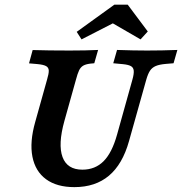

<svg xmlns="http://www.w3.org/2000/svg" viewBox="-20 -783 773 815"><path d="M129.6 -265.7 179.8 -445.2Q187.5 -470.7 187 -483.6Q186.4 -496.5 175.5 -502.5Q164.6 -508.6 138.6 -511L103.2 -514.1L118.6 -570.6Q185.5 -568.5 274.8 -568.5H276.2H275.4Q347.1 -568.5 396.4 -571L380.2 -514.5L363.2 -512.9Q343.7 -510.5 332.9 -504.1Q322.1 -497.6 315.7 -484.3Q309.3 -471 302.5 -445.2L253.3 -269.4Q225.7 -170.1 245.4 -116.5Q265.2 -62.8 329.8 -62.8Q384.1 -62.8 419.9 -98.9Q455.6 -135 476.8 -211.3L542.1 -445.2Q548.9 -469.4 547.7 -482.7Q546.5 -496 536.3 -502Q526 -508.1 503.4 -510.5L460.7 -514.5L476.8 -571Q549 -568.5 604.4 -568.5Q667.4 -568.5 732.9 -571L716.7 -514.5L684.6 -511.8Q656.4 -509.4 640.9 -502.7Q625.5 -496 616.9 -483.1Q608.2 -470.2 601 -445.2L527.6 -183.9Q500.2 -85.8 442.5 -37.3Q384.8 11.3 295.8 11.3Q221.2 11.3 175.6 -22.1Q129.9 -55.5 117.6 -117.9Q105.4 -180.4 129.6 -265.7ZM305.6 -647.8 465.6 -763.3H522L607.3 -649.4L576.6 -615.8L432.9 -699L501.6 -705.7L326.1 -615.8Z"/></svg>

Font: Playfair Micro SmCond SmLight
Style: Italic
Weight: 360
Width: 4
Italic angle: -15.6°
Designer: Claus Eggers Sørensen
Foundry: Claus Eggers Sørensen
Version: Version 2.203;Glyphs 3.3 (3326)